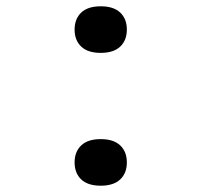

<svg xmlns="http://www.w3.org/2000/svg" viewBox="-20 -580 640 610"><path d="M300 -412Q259 -412 238 -432Q217 -452 217 -486Q217 -520 238 -540Q259 -560 300 -560Q341 -560 362 -540Q383 -520 383 -486Q383 -452 362 -432Q341 -412 300 -412ZM300 10Q259 10 238 -10Q217 -30 217 -64Q217 -98 238 -118Q259 -138 300 -138Q341 -138 362 -118Q383 -98 383 -64Q383 -30 362 -10Q341 10 300 10Z"/></svg>

Font: JetBrainsMonoNL NFM
Style: Regular
Weight: 400
Monospace: yes
Designer: Philipp Nurullin, Konstantin Bulenkov
Foundry: JetBrains
Version: Version 2.304; ttfautohint (v1.8.4.7-5d5b);Nerd Fonts 3.3.0